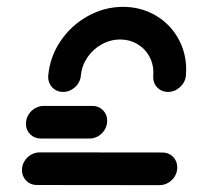

<svg xmlns="http://www.w3.org/2000/svg" viewBox="-20 -540 574 560"><path d="M44.1 -44.1Q44.1 -57.8 51.1 -69.6Q58.1 -81.5 70.2 -88.5Q82.2 -95.6 95.9 -95.6L453.7 -95.2Q472.2 -95.2 484.6 -82.8Q497 -70.4 497 -51.9Q497 -37.8 490 -25.9Q483 -14.1 470.9 -7Q458.9 0 445.2 0L87.4 -0.4Q68.9 -0.4 56.5 -13Q44.1 -25.6 44.1 -44.1ZM55.6 -178.9Q55.6 -193 62.8 -205Q70 -217 82 -224.1Q94.1 -231.1 107.8 -231.1H249.3Q267.8 -231.1 280.2 -218.7Q292.6 -206.3 292.6 -187.8Q292.6 -174.1 285.6 -162Q278.5 -150 266.7 -143Q254.8 -135.9 241.1 -135.9H99.6Q80.7 -135.9 68.1 -148.3Q55.6 -160.7 55.6 -178.9ZM164.1 -271.9Q151.1 -271.9 140.7 -278.3Q130.4 -284.8 125 -295.7Q119.6 -306.7 120.7 -319.6Q125.6 -374.4 156.7 -420.4Q187.8 -466.3 236.3 -493.1Q284.8 -520 338.9 -520Q390 -520 432.2 -495.9Q474.4 -471.9 498.7 -429.8Q523 -387.8 523 -337Q523 -331.5 522.2 -319.6Q520.4 -300 505 -285.9Q489.6 -271.9 470 -271.9Q457 -271.9 446.7 -278.3Q436.3 -284.8 431.1 -295.7Q425.9 -306.7 427 -319.6Q427.4 -322.6 427.4 -328.5Q427.4 -355.2 414.6 -377.2Q401.9 -399.3 379.8 -412Q357.8 -424.8 330.7 -424.8Q302.2 -424.8 276.7 -410.7Q251.1 -396.7 234.8 -372.4Q218.5 -348.1 215.9 -319.6Q214.8 -306.7 207.4 -295.7Q200 -284.8 188.5 -278.3Q177 -271.9 164.1 -271.9Z"/></svg>

Font: 26F Galaxy Sans Extra Bold
Style: Italic
Weight: 800
Italic angle: -5°
Designer: C₂₉H₂₅N₃O₅
Version: Version 1.200